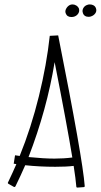

<svg xmlns="http://www.w3.org/2000/svg" viewBox="-20 -847 455 868"><path d="M363 -6Q363 -1 358 -1L330 1Q325 1 325 -4Q322 -40 313 -97Q281 -93 230 -93Q160 -93 94 -100Q74 -54 50 -5Q49 -3 47 -2Q45 -1 43 -2L18 -16Q14 -19 16 -22Q38 -68 54 -105L42 -107L48 -145L69 -142Q121 -270 156 -412.5Q191 -555 205 -685L243 -687Q354 -129 363 -6ZM226 -130Q269 -130 307 -135Q282 -287 227 -566Q192 -352 109 -137Q179 -130 226 -130ZM386 -827Q379 -827 375 -825Q365 -822 359 -814Q353 -806 353 -796Q353 -793 355 -787Q361 -771 380 -771Q388 -771 392 -773Q404 -777 411 -787Q418 -797 414 -809Q411 -818 403.5 -822.5Q396 -827 386 -827ZM308 -827Q303 -827 297 -825Q286 -820 279.5 -808.5Q273 -797 277 -787Q283 -770 303 -770Q320 -770 330.5 -781.5Q341 -793 337 -808Q333 -817 325 -822Q317 -827 308 -827Z"/></svg>

Font: Vibes
Style: Regular
Weight: 400
Designer: AbdElmomen Kadhim
Version: Version 1.100